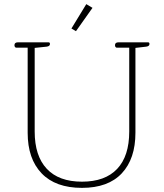

<svg xmlns="http://www.w3.org/2000/svg" viewBox="-20 -900 794 930"><path d="M326 -762 398 -880 428 -862 348 -749ZM114 -257V-669H59Q55 -669 52.5 -672.5Q50 -676 50 -681Q50 -695 67 -695H215Q222 -695 222 -687Q222 -676 206 -674L148 -668V-263Q148 -145 206.5 -82.5Q265 -20 377 -20Q489 -20 547.5 -82Q606 -144 606 -263V-669H546Q542 -669 539.5 -672.5Q537 -676 537 -681Q537 -695 554 -695H697Q704 -695 704 -687Q704 -676 688 -674L636 -668V-257Q636 -131 570 -60.5Q504 10 377 10Q249 10 181.5 -60.5Q114 -131 114 -257Z"/></svg>

Font: Maitree ExtraLight
Style: Regular
Weight: 250
Designer: CadsonDemak Team
Foundry: CadsonDemak
Version: Version 1.002